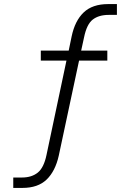

<svg xmlns="http://www.w3.org/2000/svg" viewBox="-20 -733 640 941"><path d="M45 188V137H88Q135 137 165 113Q195 89 208 26L307 -442L320 -436H180V-485H327L314 -472L331 -554Q347 -631 390 -672Q433 -713 510 -713H553V-660H513Q464 -660 434.5 -637Q405 -614 392 -550L375 -472L365 -485H506V-436H352L369 -443L268 30Q251 106 208.5 147Q166 188 90 188Z"/></svg>

Font: Nunito Sans 12pt Light
Style: Regular
Weight: 300
Designer: Vernon Adams
Foundry: Vernon Adams
Version: Version 3.101;gftools[0.9.27]